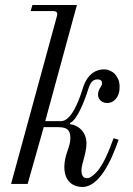

<svg xmlns="http://www.w3.org/2000/svg" viewBox="-20 -732 530 764"><path d="M24 0H90L154 -226H214C254 -226 260 -207 260 -181C260 -147 236 -116 236 -68C236 -8 273 12 308 12C375 12 423 -92 452 -176L432 -182C416 -140 390 -64 350 -34C337 -24 333 -23 325 -23C308 -23 304 -41 304 -53C304 -81 324 -119 324 -162C324 -209 289 -235 258 -238L259 -243C287 -254 318 -334 331 -377C338 -399 347 -416 367 -416C382 -416 386 -410 386 -400C386 -394 383 -389 379 -383C375 -377 370 -367 370 -356C370 -333 390 -322 406 -322C434 -322 456 -347 456 -384C456 -402 454 -415 440 -434C433 -444 414 -456 394 -456C366 -456 328 -442 309 -379C292 -324 262 -250 223 -250H160L286 -712H109L102 -688H190C205 -688 211 -683 206 -666Z"/></svg>

Font: Old Standard
Style: Italic
Weight: 400
Italic angle: -15.2°
Designer: Alexey Kryukov <alexios@thessalonica.org.ru>
Version: Version 2.0